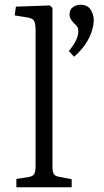

<svg xmlns="http://www.w3.org/2000/svg" viewBox="-20 -789 437 809"><path d="M49 0V-35L101 -43Q118 -46 124 -55.5Q130 -65 130 -93V-659Q130 -691 123 -702Q116 -713 92 -716L42 -724L47 -761L190 -766L201 -756V-89Q201 -68 206 -57.5Q211 -47 229 -44L282 -34V0ZM292 -550 270 -574Q291 -599 300.5 -619.5Q310 -640 310 -658Q310 -669 306 -675.5Q302 -682 292 -691Q282 -701 277.5 -709.5Q273 -718 273 -728Q273 -749 287.5 -759Q302 -769 319 -769Q349 -769 362 -748Q375 -727 375 -705Q375 -682 366 -655Q357 -628 338.5 -601Q320 -574 292 -550Z"/></svg>

Font: Literata 18pt Light
Style: Regular
Weight: 300
Designer: Latin by Veronika Burian and Jose Scaglione. Greek by Irene Vlachou. Cyrillic by Vera Evstafieva.
Foundry: TypeTogether
Version: Version 3.103;gftools[0.9.29]